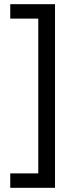

<svg xmlns="http://www.w3.org/2000/svg" viewBox="-20 -738 357 918"><path d="M29 91V160H243V-718H29V-649H163V91Z"/></svg>

Font: Noto Sans Khmer UI Condensed
Style: Regular
Weight: 400
Width: 3
Designer: Danh Hong and the Monotype Design Team
Foundry: Monotype Imaging Inc.
Version: Version 2.002